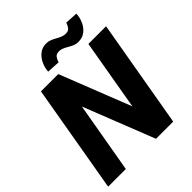

<svg xmlns="http://www.w3.org/2000/svg" viewBox="-244 -1044 1188 1188"><g transform="rotate(-45 349.5 -450.5)"><path d="M698.7 -710.9 575.2 0H424.8L241.7 -465.3L160.6 0H5.9L128.9 -710.9H280.3L463.4 -245.1L543.9 -710.9ZM540.5 -900.9 624 -896Q622.6 -863.3 608.9 -832.8Q595.2 -802.2 570.1 -782.5Q544.9 -762.7 508.3 -763.2Q490.2 -763.2 474.1 -770Q458 -776.9 443.1 -785.9Q428.2 -794.9 412.6 -801.5Q397 -808.1 379.4 -807.1Q358.4 -806.6 348.4 -792.7Q338.4 -778.8 333.5 -760.7L246.6 -765.6Q248.5 -797.9 262.7 -828.4Q276.9 -858.9 302 -878.7Q327.1 -898.4 363.8 -897.9Q381.3 -897.5 397.2 -890.9Q413.1 -884.3 428.2 -875.5Q443.4 -866.7 459 -860.4Q474.6 -854 492.7 -854.5Q513.7 -855 524.2 -868.7Q534.7 -882.3 540.5 -900.9Z"/></g></svg>

Font: Roboto ExtraBold
Style: Italic
Weight: 800
Designer: Christian Robertson
Foundry: Google
Version: Version 3.009; 2024